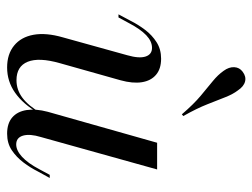

<svg xmlns="http://www.w3.org/2000/svg" viewBox="-106 -600 716 545"><g transform="rotate(90 252.5 -327.0)"><path d="M171 11.3Q133.1 11.3 108.9 -8.5Q84.7 -28.2 78.2 -63.7Q71.8 -99.2 85.5 -146.8L136.3 -329.8Q146 -363.7 139.9 -381.9Q133.9 -400 115.3 -400Q96.8 -400 79.4 -383.5Q62.1 -366.9 45.2 -334.7L29 -304.8H20.2L38.7 -339.5Q49.2 -360.5 64.1 -380.2Q79 -400 99.2 -412.9Q119.4 -425.8 146 -425.8Q175 -425.8 191.9 -411.3Q208.9 -396.8 212.9 -371Q216.9 -345.2 207.3 -310.5L158.9 -138.7Q141.9 -79 154.8 -47.2Q167.7 -15.3 207.3 -15.3Q234.7 -15.3 257.3 -32.3Q279.8 -49.2 300 -83.9L300.8 -78.2Q275 -33.9 242.7 -11.3Q210.5 11.3 171 11.3ZM358.9 11.3Q329.8 11.3 312.9 -3.2Q296 -17.7 291.9 -44Q287.9 -70.2 296.8 -104L384.7 -414.5H460.5L368.5 -84.7Q358.9 -53.2 364.5 -33.9Q370.2 -14.5 389.5 -14.5Q406.5 -14.5 424.6 -31Q442.7 -47.6 459.7 -79.8L475.8 -109.7H484.7L466.1 -75.8Q455.6 -54.8 440.7 -35.1Q425.8 -15.3 406 -2Q386.3 11.3 358.9 11.3ZM304 -484.7Q275 -518.5 251.2 -538.3Q227.4 -558.1 209.7 -572.6Q191.9 -587.1 180.6 -603.2Q169.4 -618.5 170.2 -633.5Q171 -648.4 183.1 -657.3Q196.8 -667.7 210.9 -664.1Q225 -660.5 236.3 -643.5Q246.8 -629.8 255.2 -608.5Q263.7 -587.1 275.4 -557.3Q287.1 -527.4 308.9 -488.7Z"/></g></svg>

Font: Playfair 144pt
Style: Italic
Weight: 400
Italic angle: -15.6°
Designer: Claus Eggers Sørensen
Foundry: Claus Eggers Sørensen
Version: Version 2.001;gftools[0.9.30]